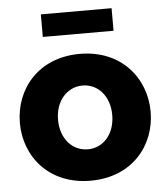

<svg xmlns="http://www.w3.org/2000/svg" viewBox="-52 -765 714 822"><g transform="rotate(-5 305.0 -354.0)"><path d="M154 -621H458V-718H154ZM24 -262C24 -118 126 10 305 10C484 10 586 -118 586 -262C586 -407 483 -535 305 -535C126 -535 24 -407 24 -262ZM305 -125C238 -125 188 -180 188 -262C188 -343 239 -399 305 -399C371 -399 421 -344 421 -262C421 -181 371 -125 305 -125Z"/></g></svg>

Font: FIGSv2-sans-serif ExtraBold
Style: Regular
Weight: 800
Designer: Matt McInerney, Pablo Impallari, Rodrigo Fuenzalida,Mirko Velimirovic
Foundry: Matt McInerney, Pablo Impallari, Rodrigo Fuenzalida
Version: Version 4.021;hotconv 1.0.109;makeotfexe 2.5.65596